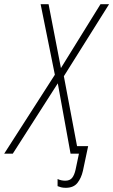

<svg xmlns="http://www.w3.org/2000/svg" viewBox="-78 -734 541 917"><path d="M236 163Q223 163 213.5 160.5Q204 158 197 155V121Q214 129 234 129Q255 129 266 116Q277 103 283 76L299 0H259L198 -336L-17 0H-58L184 -377L116 -714H154L213 -409L402 -714H443L227 -370L290 -36H343L318 82Q310 117 291.5 140Q273 163 236 163Z"/></svg>

Font: Noto Sans Condensed ExtraLight
Style: Italic
Weight: 200
Width: 3
Italic angle: -12°
Designer: Monotype Design Team
Foundry: Monotype Imaging Inc.
Version: Version 2.013; ttfautohint (v1.8.4.7-5d5b)